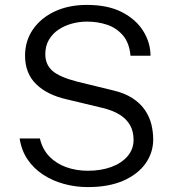

<svg xmlns="http://www.w3.org/2000/svg" viewBox="-20 -752 708 782"><path d="M338 10Q287.5 10 240.8 -2.8Q194 -15.5 155.8 -40.5Q117.5 -65.5 92.5 -102.2Q67.5 -139 60 -188H142.5Q152.5 -144.5 180.5 -115.2Q208.5 -86 249.5 -71.2Q290.5 -56.5 337.5 -56.5Q391.5 -56.5 433.5 -72Q475.5 -87.5 499.8 -116Q524 -144.5 524 -182.5Q524 -217 509.5 -242.5Q495 -268 467 -285.2Q439 -302.5 397.5 -312.5L251.5 -347.5Q172 -365.5 127.2 -409.2Q82.5 -453 82 -524.5Q82 -585.5 114.2 -632.2Q146.5 -679 203.2 -705.5Q260 -732 334 -732Q419.5 -732 476.8 -702.5Q534 -673 563.5 -625.5Q593 -578 593 -525H511.5Q507 -577 481 -607.5Q455 -638 416.8 -651Q378.5 -664 334 -664Q303 -664 272.8 -655.8Q242.5 -647.5 218 -631Q193.5 -614.5 179 -589.5Q164.5 -564.5 164.5 -531Q164.5 -490 192.8 -464.2Q221 -438.5 294.5 -419.5L436 -385Q487 -373.5 519.8 -352Q552.5 -330.5 571 -302.8Q589.5 -275 596.8 -244.5Q604 -214 604 -184Q604 -130.5 573 -86.5Q542 -42.5 482.5 -16.2Q423 10 338 10Z"/></svg>

Font: Public Sans Thin Light
Style: Regular
Weight: 300
Version: Version 1.007